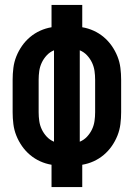

<svg xmlns="http://www.w3.org/2000/svg" viewBox="-20 -755 540 775"><path d="M188 0V-90Q164 -94 142 -104Q120 -114 101.5 -129.5Q83 -145 69 -165Q55 -185 46 -207.5Q37 -230 34 -254Q31 -278 31 -302V-433Q31 -457 34 -481Q37 -505 46 -527.5Q55 -550 69 -570Q83 -590 101.5 -605.5Q120 -621 142 -631Q164 -641 188 -645V-735H312V-645Q336 -641 358 -631Q380 -621 398.5 -605.5Q417 -590 431 -570Q445 -550 454 -527.5Q463 -505 466 -481Q469 -457 469 -433V-302Q469 -278 466 -254Q463 -230 454 -207.5Q445 -185 431 -165Q417 -145 398.5 -129.5Q380 -114 358 -104Q336 -94 312 -90V0ZM198 -183V-552Q181 -545 168.5 -531.5Q156 -518 148.5 -502Q141 -486 138.5 -468.5Q136 -451 136 -433V-302Q136 -284 138.5 -266.5Q141 -249 148.5 -233Q156 -217 168.5 -203.5Q181 -190 198 -183ZM302 -183Q319 -190 331.5 -203.5Q344 -217 351.5 -233Q359 -249 361.5 -266.5Q364 -284 364 -302V-433Q364 -451 361.5 -468.5Q359 -486 351.5 -502Q344 -518 331.5 -531.5Q319 -545 302 -552Z"/></svg>

Font: Iosevka Extrabold
Style: Regular
Weight: 800
Monospace: yes
Designer: Belleve Invis
Foundry: Belleve Invis
Version: Version 32.5.0; ttfautohint (v1.8.4)